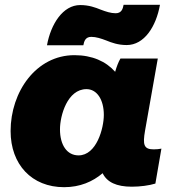

<svg xmlns="http://www.w3.org/2000/svg" viewBox="-20 -763 743 797"><path d="M527 12C562 12 599 7 625 -1L650 -146C640 -144 630 -143 618 -143C577 -143 572 -162 582 -220L635 -520H480C472 -507 464 -486 458 -465C420 -508 363 -534 289 -534C130 -534 24 -382 24 -219C24 -80 112 14 246 14C312 14 365 -9 406 -44C424 -7 463 12 527 12ZM339 -393C382 -393 411 -350 411 -286C411 -231 381 -118 306 -118C258 -118 229 -161 229 -226C229 -284 260 -393 339 -393ZM175 -575H326C329 -591 334 -610 359 -610C379 -610 400 -603 421 -595C443 -586 470 -576 506 -576C579 -576 628 -653 644 -743H493C490 -727 485 -708 460 -708C440 -708 419 -715 398 -723C376 -732 349 -742 313 -742C241 -742 191 -663 175 -575Z"/></svg>

Font: Fixel Display Black
Style: Italic
Weight: 900
Italic angle: -10°
Designer: AlfaBravo + MacPaw
Foundry: Kyrylo Tkachov, Marchela Mozhyna, Serhii Makarenko, Maria Weinstein, Zakhar Kryvoshyya
Version: Version 1.210;Glyphs 3.2 (3217)